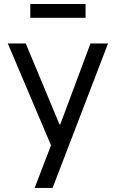

<svg xmlns="http://www.w3.org/2000/svg" viewBox="-20 -719 573 950"><path d="M18.6 -503.9H107.4L317.4 0H232.4ZM232.4 0 268.6 -103.5H284.2L276.4 -98.6L427.7 -503.9H514.6L240.2 210.9H151.4ZM403.3 -630.9H129.9V-699.2H403.3Z"/></svg>

Font: Wanted Sans Variable
Style: Regular
Weight: 400
Designer: Original Design by Kil Hyung-jin and Kang Hanbin, Wanted Lab, Inc; Hangeul from Source Han Sans by Jang Soo-young and Ka
Foundry: Wanted Lab, Inc.
Version: Version 1.003;Glyphs 3.2 (3227)